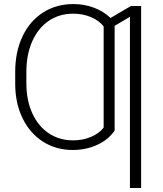

<svg xmlns="http://www.w3.org/2000/svg" viewBox="-20 -737 812 956"><path d="M341.8 9.8Q259.3 9.8 194.1 -31.7Q128.9 -73.2 92.3 -148.4Q55.7 -223.6 55.7 -320.3V-378.9Q55.7 -478.5 91.8 -555.2Q127.9 -631.8 193.8 -674.3Q259.8 -716.8 345.7 -716.8Q399.9 -716.8 448.2 -698.5Q496.6 -680.2 530.3 -647.5L631.8 -707H682.6V199.2H627V-653.3L550.8 -608.4V-86.9Q520 -41.5 464.4 -15.9Q408.7 9.8 341.8 9.8ZM344.7 -38.1Q391.6 -38.1 432.6 -55.2Q473.6 -72.3 496.1 -101.6V-605.5Q472.7 -635.3 432.4 -652.1Q392.1 -668.9 344.7 -668.9Q274.9 -668.9 222.2 -632.8Q169.4 -596.7 140.4 -531Q111.3 -465.3 111.3 -378.9V-320.3Q111.8 -236.3 141.1 -172.4Q170.4 -108.4 223.1 -73.2Q275.9 -38.1 344.7 -38.1Z"/></svg>

Font: Pretendard GOV ExtraLight
Style: Regular
Weight: 200
Designer: Base glyphs from Inter by Rasmus Andersson; Hangeul glyphs from Noto Sans CJK(Source Han Sans) by Jang Soo-young and Kan
Foundry: Kil Hyung-jin
Version: Version 1.309